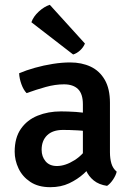

<svg xmlns="http://www.w3.org/2000/svg" viewBox="-20 -765 548 798"><path d="M41 -134.5Q41 -192.5 66.8 -229.5Q92.5 -266.5 136.2 -284.2Q180 -302 233.5 -302Q260.5 -302 295.5 -299.8Q330.5 -297.5 360.5 -291V-215.5Q335 -221.5 302 -223.2Q269 -225 242 -225Q199 -225 176 -202.8Q153 -180.5 153 -142.5Q153 -114 169.5 -94.5Q186 -75 216.5 -75Q251.5 -75 290.2 -99.5Q329 -124 355.5 -171L372.5 -88.5Q354.5 -67 328.2 -43.2Q302 -19.5 267.5 -3.2Q233 13 189 13Q139 13 106 -9Q73 -31 57 -65Q41 -99 41 -134.5ZM465 -51.5Q461.5 -36 449.8 -18.5Q438 -1 425 7.5Q391 2.5 369.5 -15Q348 -32.5 337.5 -57.2Q327 -82 324.5 -108V-331.5Q324.5 -375 304.2 -394.8Q284 -414.5 246 -414.5Q209.5 -414.5 170 -403.5Q130.5 -392.5 90.5 -378Q77.5 -391.5 69 -415Q60.5 -438.5 59.5 -460.5Q88.5 -473 125 -483.2Q161.5 -493.5 199.8 -499.5Q238 -505.5 271.5 -505.5Q319.5 -505.5 356.8 -488Q394 -470.5 415.5 -433.2Q437 -396 437 -337.5V-132.5Q437 -106 443 -85.5Q449 -65 465 -51.5ZM187 -745Q163.5 -737.5 141 -716.8Q118.5 -696 110.5 -672.5L284 -538.5Q299 -543 312.8 -555.5Q326.5 -568 333 -584Z"/></svg>

Font: Signika Light Medium
Style: Regular
Weight: 500
Version: Version 2.003;gftools[0.9.32]